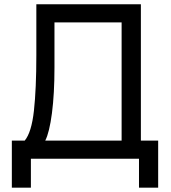

<svg xmlns="http://www.w3.org/2000/svg" viewBox="-20 -740 797 895"><path d="M35.2 134.8V-84.5H95.2Q127 -122.6 138.2 -224.4Q149.4 -326.2 149.4 -482.4V-720.2H636.7V-84.5H717.3V134.8H627.9V0H124V134.8ZM190.9 -84.5H546.9V-635.7H233.9V-424.8Q233.9 -303.2 222.2 -212.9Q210.4 -122.6 190.9 -84.5Z"/></svg>

Font: Vela Sans Med
Style: Regular
Weight: 500
Designer: Principal design: Mikhail Sharanda - project Manrope.
Design modification: Ravid Balaliev
Foundry: Mikhail Sharanda
Version: Version 1.001